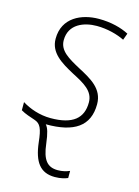

<svg xmlns="http://www.w3.org/2000/svg" viewBox="-118 -606 661 912"><g transform="rotate(15 212.5 -150.0)"><path d="M244 240C274 240 295 233 307 228V193C290 200 272 205 249 205C198 205 173 176 164 97C158 47 150 22 138 9C277 10 349 -38 349 -146C349 -222 287 -255 223 -289C164 -321 117 -347 117 -399C117 -479 190 -505 252 -505C304 -505 355 -491 389 -474L401 -507C365 -526 314 -540 253 -540C168 -540 78 -500 78 -396C78 -327 136 -292 201 -257C261 -226 309 -200 309 -144C309 -67 262 -25 152 -25C98 -25 48 -43 11 -66V-26C32 -13 60 -5 80 2C111 12 121 34 128 101C139 195 172 240 244 240Z"/></g></svg>

Font: Noto Sans ExtraLight
Style: Italic
Weight: 200
Italic angle: -12°
Designer: Monotype Design Team
Foundry: Monotype Imaging Inc.
Version: Version 2.013